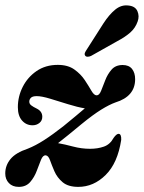

<svg xmlns="http://www.w3.org/2000/svg" viewBox="-22 -702 548 731"><path d="M152 -110.5Q141.5 -111.5 134.2 -93.8Q127 -76 118 -51.8Q109 -27.5 93 -9Q77 9.5 49.5 9.5Q25.5 9.5 11.8 -5Q-2 -19.5 -2 -41.5Q-2 -72 17.8 -96.2Q37.5 -120.5 84 -136Q113 -147.5 145.8 -168.5Q178.5 -189.5 220.5 -222.5Q245.5 -243 265.8 -259.8Q286 -276.5 301 -289.5Q273 -294 237.2 -305.2Q201.5 -316.5 169 -326.2Q136.5 -336 118 -336Q102 -336 95.8 -329.8Q89.5 -323.5 89.5 -315Q89.5 -306.5 97 -300.8Q104.5 -295 118 -288.5Q139 -278 139 -257.5Q139 -242.5 128 -233.8Q117 -225 102 -225Q78 -225 62 -243Q46 -261 46 -294Q46 -334.5 64.5 -371.2Q83 -408 117.2 -431.5Q151.5 -455 198 -455Q236.5 -455 261 -437.5Q285.5 -420 300.8 -397Q316 -374 326 -356.5Q336 -339 346 -339Q356 -339 363 -356.5Q370 -374 378.8 -396.8Q387.5 -419.5 402.8 -437Q418 -454.5 445 -454.5Q469 -454.5 480.8 -439.5Q492.5 -424.5 492.5 -400.5Q492.5 -335 417.5 -312Q394 -303.5 363.2 -284.5Q332.5 -265.5 289 -230Q261 -206.5 238.5 -188.5Q216 -170.5 199 -157Q224.5 -152.5 256.5 -144Q288.5 -135.5 321 -135.5Q350 -135.5 373.5 -143.8Q397 -152 410.5 -177Q421.5 -192.5 429.5 -192.5Q440.5 -192 439.5 -169.5Q426 -81 380.2 -35.8Q334.5 9.5 276 9.5Q237.5 9.5 216.5 -8.2Q195.5 -26 185.2 -49.8Q175 -73.5 168.5 -91.8Q162 -110 152 -110.5ZM371.5 -612.5Q393.5 -646.5 416.8 -665.5Q440 -684.5 467 -681Q493 -678.5 501.2 -659.5Q509.5 -640.5 502 -620Q493.5 -595.5 474 -578.2Q454.5 -561 425 -545.5L324.5 -489Q318 -486 311.5 -486Q305 -486 302 -490.5Q299 -495.5 301.5 -501.5Q304 -507.5 309 -514.5Z"/></svg>

Font: Fraunces 144pt Soft
Style: Bold Italic
Weight: 700
Italic angle: -16°
Version: Version 1.000;[b76b70a41]